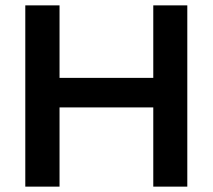

<svg xmlns="http://www.w3.org/2000/svg" viewBox="-20 -695 792 715"><path d="M74.2 0V-675H201.7V-405H550.8V-675H677.5V0H550.8V-295H201.7V0Z"/></svg>

Font: Funnel Display SemiBold
Style: Regular
Weight: 600
Designer: NORD ID, Kristian Moeller
Foundry: Dicotype
Version: Version 1.000